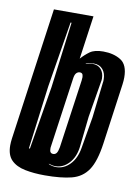

<svg xmlns="http://www.w3.org/2000/svg" viewBox="-77 -682 539 741"><g transform="rotate(10 193.0 -311.5)"><path d="M150 7Q107 7 72.5 0Q38 -7 18.5 -26.5Q-1 -46 -1 -84Q-1 -90 -0.5 -97Q0 -104 1 -111L74 -630H229L205 -460Q220 -477 238 -490Q256 -503 290 -503Q331 -503 359 -485.5Q387 -468 387 -418Q387 -412 386.5 -405.5Q386 -399 385 -391L352 -154Q342 -82 319 -48Q296 -14 255 -3.5Q214 7 150 7ZM72 -85H76L117 -333L150 -591H146L104 -333ZM159 -38Q174 -32 188 -32Q218 -32 241.5 -56Q265 -80 272 -122L293 -245L309 -383Q310 -387 310 -390.5Q310 -394 310 -398Q310 -421 297.5 -436Q285 -451 262 -451Q255 -451 247.5 -450Q240 -449 232 -446L231 -444Q246 -449 257 -449Q279 -449 291 -435Q303 -421 303 -399Q303 -395 302.5 -391.5Q302 -388 301 -383L278 -245L265 -125Q260 -84 237 -59.5Q214 -35 184 -35Q173 -35 158 -40ZM168 -80Q176 -80 181 -86.5Q186 -93 189 -110L227 -378Q227 -382 227.5 -385Q228 -388 228 -390Q228 -396 226 -402Q223 -408 215 -408Q207 -408 201 -401.5Q195 -395 193 -378L155 -110Q154 -106 154 -103Q154 -100 154 -97Q154 -80 168 -80Z"/></g></svg>

Font: Alumni Sans Inline One
Style: Italic
Weight: 400
Italic angle: -8°
Designer: Robert E. Leuschke
Foundry: Robert E. Leuschke
Version: Version 1.100; ttfautohint (v1.8.3)